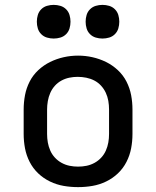

<svg xmlns="http://www.w3.org/2000/svg" viewBox="-20 -759 640 787"><path d="M300 8Q270 8 241 3Q212 -2 185 -15Q158 -28 136.5 -48.5Q115 -69 101.5 -95.5Q88 -122 82.5 -151Q77 -180 77 -210V-310Q77 -340 82.5 -369Q88 -398 101.5 -424.5Q115 -451 137 -471.5Q159 -492 185.5 -505Q212 -518 241 -524.5Q270 -531 300 -531Q330 -531 359 -524.5Q388 -518 414.5 -505Q441 -492 463 -471.5Q485 -451 498.5 -424.5Q512 -398 517.5 -369Q523 -340 523 -310V-210Q523 -180 517.5 -151Q512 -122 498.5 -95.5Q485 -69 463.5 -48.5Q442 -28 415 -15Q388 -2 359 3Q330 8 300 8ZM300 -76Q318 -76 335 -79.5Q352 -83 367.5 -91.5Q383 -100 395 -113Q407 -126 414 -142Q421 -158 424 -175Q427 -192 427 -210V-310Q427 -328 424 -345.5Q421 -363 413.5 -379Q406 -395 394 -408Q382 -421 366.5 -429Q351 -437 333.5 -440.5Q316 -444 298 -444Q281 -444 264 -440.5Q247 -437 231.5 -428.5Q216 -420 204.5 -407Q193 -394 186 -378Q179 -362 176 -344.5Q173 -327 173 -310V-210Q173 -192 176 -175Q179 -158 186 -142Q193 -126 205 -113Q217 -100 232.5 -91.5Q248 -83 265 -79.5Q282 -76 300 -76ZM400 -601Q386 -601 372.5 -605Q359 -609 349 -619Q339 -629 335 -642.5Q331 -656 331 -670Q331 -684 335 -697.5Q339 -711 349 -721Q359 -731 372.5 -735Q386 -739 400 -739Q414 -739 427.5 -735Q441 -731 451 -721Q461 -711 465 -697.5Q469 -684 469 -670Q469 -656 465 -642.5Q461 -629 451 -619Q441 -609 427.5 -605Q414 -601 400 -601ZM200 -601Q186 -601 172.5 -605Q159 -609 149 -619Q139 -629 135 -642.5Q131 -656 131 -670Q131 -684 135 -697.5Q139 -711 149 -721Q159 -731 172.5 -735Q186 -739 200 -739Q214 -739 227.5 -735Q241 -731 251 -721Q261 -711 265 -697.5Q269 -684 269 -670Q269 -656 265 -642.5Q261 -629 251 -619Q241 -609 227.5 -605Q214 -601 200 -601Z"/></svg>

Font: Iosevka Custom Medium Extended
Style: Regular
Weight: 500
Width: 7
Monospace: yes
Designer: Belleve Invis
Foundry: Belleve Invis
Version: Version 11.2.4; ttfautohint (v1.8.4)